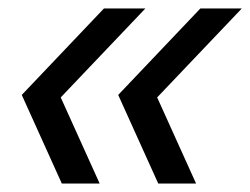

<svg xmlns="http://www.w3.org/2000/svg" viewBox="-20 -474 584 448"><path d="M124.2 -45.8 30.8 -252.5 222.5 -454.2H319.2L121.7 -246.7L212.5 -45.8ZM349.2 -45.8 255.8 -252.5 447.5 -454.2H544.2L346.7 -246.7L437.5 -45.8Z"/></svg>

Font: Funnel Sans
Style: Italic
Weight: 400
Italic angle: -14.036°
Version: Version 1.000; Beta; Release 5; Build 24; ttfautohint (v1.8.